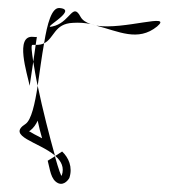

<svg xmlns="http://www.w3.org/2000/svg" viewBox="-20 -646 449 479"><path d="M52 -319C54 -320 54 -319 55 -320C64 -327 70 -336 74 -345C77 -330 81 -315 85 -301C71 -308 58 -315 52 -319ZM99 -245C105 -224 106 -198 125 -189C141 -182 152 -200 153 -202C162 -229 151 -253 135 -268L118 -257C133 -244 141 -228 134 -208C133 -204 126 -224 117 -256ZM54 -432 63 -492C59 -518 57 -534 61 -534H69L72 -554C70 -553 67 -554 63 -554C16 -559 48 -462 54 -432ZM63 -492C66 -475 69 -454 74 -432C79 -466 84 -505 90 -538C84 -535 78 -534 69 -534ZM206 -586C210 -585 215 -583 220 -582C215 -583 211 -585 206 -586ZM220 -582C276 -568 324 -541 372 -580C413 -615 289 -571 220 -582ZM90 -538C116 -551 115 -587 162 -589C177 -590 192 -589 206 -586C195 -590 186 -595 181 -604C162 -640 156 -595 118 -582C66 -566 182 -622 128 -626C109 -627 98 -588 90 -538ZM117 -256V-258L118 -257ZM44 -337C-5 -306 77 -292 117 -258C104 -304 86 -374 74 -432C67 -386 58 -347 44 -337Z"/></svg>

Font: CiSf CamouflageKit II
Style: Outline
Weight: 400
Version: Version 1